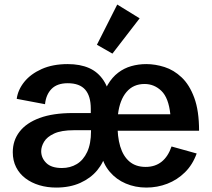

<svg xmlns="http://www.w3.org/2000/svg" viewBox="-20 -826 948 858"><path d="M231 12.2Q190.9 12.2 155.8 1.7Q120.6 -8.8 93.8 -29.1Q66.9 -49.3 52 -78.9Q37.1 -108.4 37.1 -146Q37.1 -198.2 67.4 -237.5Q97.7 -276.9 157.2 -298.8Q216.8 -320.8 305.2 -320.8H385.7V-339.8Q385.7 -397 360.6 -425.5Q335.4 -454.1 282.7 -454.1Q235.4 -454.1 210.4 -428.7Q185.5 -403.3 181.2 -360.4L54.7 -384.3Q60.1 -424.8 88.6 -460.2Q117.2 -495.6 166.5 -517.6Q215.8 -539.6 282.7 -539.6Q337.9 -539.6 377.9 -522Q418 -504.4 443.1 -466.1Q468.3 -427.7 476.6 -365.7H431.2Q441.9 -414.6 461.7 -447.8Q481.4 -481 508.1 -501.2Q534.7 -521.5 566.7 -530.5Q598.6 -539.6 633.8 -539.6Q673.8 -539.6 715.3 -526.4Q756.8 -513.2 791.7 -480.2Q826.7 -447.3 848.1 -389.2Q869.6 -331.1 869.6 -241.7H452.1L505.4 -276.9Q503.9 -216.3 517.1 -172.1Q530.3 -127.9 558.6 -104Q586.9 -80.1 630.9 -80.1Q672.9 -80.1 701.9 -103Q731 -126 746.6 -171.4L858.9 -140.1Q840.8 -89.8 806.4 -55.9Q772 -22 727.5 -4.9Q683.1 12.2 633.8 12.2Q584.5 12.2 542 -5.9Q499.5 -23.9 470.2 -58.6Q440.9 -93.3 430.7 -142.1L453.6 -144.5Q443.8 -100.6 414.6 -65.2Q385.3 -29.8 338.9 -8.8Q292.5 12.2 231 12.2ZM256.8 -75.2Q293.9 -75.2 323.2 -92.8Q352.5 -110.4 369.6 -147Q386.7 -183.6 386.7 -239.7V-250.5L394.5 -244.1H310.5Q253.9 -244.1 221.9 -229.2Q189.9 -214.4 177 -192.6Q164.1 -170.9 164.1 -150.4Q164.1 -120.1 186.8 -97.7Q209.5 -75.2 256.8 -75.2ZM507.3 -315.4H741.2Q733.4 -388.7 701.4 -419.7Q669.4 -450.7 626 -450.7Q575.7 -450.7 545.4 -415Q515.1 -379.4 507.3 -315.4ZM482.4 -586.4 413.1 -626 503.9 -805.7 604 -744.1Z"/></svg>

Font: Schibsted Grotesk SemiBold
Style: Regular
Weight: 600
Designer: Bakken & Baeck AS, Henrik Kongsvoll
Foundry: Schibsted ASA
Version: Version 1.100;gftools[0.9.25]